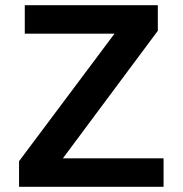

<svg xmlns="http://www.w3.org/2000/svg" viewBox="-20 -716 700 736"><path d="M607 -109V0H53V-98L419 -587H75V-696H585V-598L221 -109Z"/></svg>

Font: AmikoBold
Style: Bold
Weight: 700
Designer: Pablo Impallari, Rodrigo Fuenzalida, Andres Torresi
Foundry: Impallari Type
Version: Version 1.000; ttfautohint (v1.3)